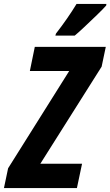

<svg xmlns="http://www.w3.org/2000/svg" viewBox="-60 -951 558 971"><path d="M318 -771Q334 -784 366 -814Q398 -844 430 -875Q462 -906 477 -923L478 -931H327Q284 -860 223 -781L220 -771ZM329 0 355 -123H144L454 -614L475 -714H116L91 -592H290L-19 -100L-40 0Z"/></svg>

Font: Noto Sans UI Condensed ExtraBold
Style: Italic
Weight: 800
Width: 3
Designer: Monotype Design Team
Foundry: Monotype Imaging Inc.
Version: 1.001